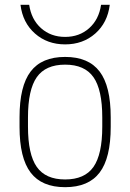

<svg xmlns="http://www.w3.org/2000/svg" viewBox="-20 -766 540 796"><path d="M250 10Q153 10 107 -50.5Q61 -111 61 -240V-280Q61 -409 107 -469.5Q153 -530 250 -530Q347 -530 393 -469.5Q439 -409 439 -280V-240Q439 -111 393 -50.5Q347 10 250 10ZM250 -22Q331 -22 367.5 -74Q404 -126 404 -241V-279Q404 -394 367.5 -446Q331 -498 250 -498Q169 -498 132.5 -446Q96 -394 96 -279V-241Q96 -126 132.5 -74Q169 -22 250 -22ZM250 -582Q176 -582 125 -627Q74 -672 65 -746H101Q110 -685 150.5 -649Q191 -613 250 -613Q309 -613 349.5 -649Q390 -685 399 -746H435Q426 -672 375 -627Q324 -582 250 -582Z"/></svg>

Font: M PLUS Code Latin ExtraLight
Style: Regular
Weight: 250
Designer: Coji Morishita
Foundry: UNDERFOREST DESIGN
Version: Version 1.002; ttfautohint (v1.8.3)